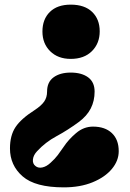

<svg xmlns="http://www.w3.org/2000/svg" viewBox="-20 -606 562 828"><path d="M163 -470Q163 -523 195 -554.5Q227 -586 285 -586Q345 -586 377.5 -554.5Q410 -523 410 -471Q410 -419 376.5 -385.5Q343 -352 285 -352Q230 -352 196.5 -385Q163 -418 163 -470ZM285 -293Q332 -293 360 -272.5Q388 -252 388 -211Q388 -171 371.5 -138.5Q355 -106 320 -80Q271 -44 223.5 -18.5Q176 7 140 46Q124 63 122 81.5Q120 100 133 110Q145 120 163 116Q181 112 198 96Q217 79 229 63Q241 47 254 28Q275 -4 308 -32Q341 -60 381 -60Q433 -60 462.5 -32Q492 -4 492 46Q492 87 462.5 122.5Q433 158 379.5 180Q326 202 255 202Q132 202 77.5 154.5Q23 107 23 34Q23 -22 47 -58Q71 -94 129 -131Q158 -150 170.5 -168Q183 -186 183 -211Q183 -252 211 -272.5Q239 -293 285 -293Z"/></svg>

Font: Bagel Fat One
Style: Regular
Weight: 400
Designer: Kyung-won Kim
Foundry: JAMO
Version: Version 1.000; ttfautohint (v1.8.4.7-5d5b);gftools[0.9.28]